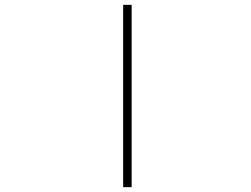

<svg xmlns="http://www.w3.org/2000/svg" viewBox="-20 -772 1040 794"><path d="M489.3 2V-752H524.4V2Z"/></svg>

Font: Gen Shin Gothic Monospace ExtraLight
Style: Regular
Weight: 200
Designer: [Source Han Sans]
Ryoko NISHIZUKA  (kana & ideographs); Paul D. Hunt (Latin, Greek & Cyrillic); Wenlong ZHANG  (bopomofo
Version: Version 1.002.20150607